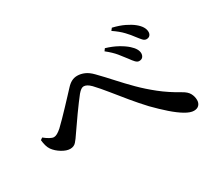

<svg xmlns="http://www.w3.org/2000/svg" viewBox="-127 -951 1254 1131"><g transform="rotate(-30 500.0 -385.0)"><path d="M873 -557Q860 -557 849 -569Q838 -581 822 -602Q807 -623 782 -649.5Q757 -676 717 -703L729 -718Q775 -707 808 -691Q841 -675 862 -658Q904 -624 904 -589Q904 -575 896 -566Q888 -557 873 -557ZM771 -467Q759 -467 747.5 -479Q736 -491 722 -511Q705 -534 682.5 -561.5Q660 -589 622 -619L633 -634Q677 -621 711.5 -602Q746 -583 768 -563Q805 -530 804 -499Q803 -485 795 -476Q787 -467 771 -467ZM904 -52Q880 -52 845.5 -72.5Q811 -93 770.5 -128.5Q730 -164 687 -208Q645 -253 605 -301.5Q565 -350 528.5 -395.5Q492 -441 459 -476Q445 -490 433.5 -496Q422 -502 412 -502Q403 -502 393.5 -495.5Q384 -489 372 -475Q360 -460 341 -434.5Q322 -409 302 -381Q282 -353 264 -326.5Q246 -300 233 -282Q216 -256 201 -239Q186 -222 161 -222Q136 -222 105.5 -240.5Q75 -259 57 -284Q48 -297 43 -314.5Q38 -332 36 -353L50 -363Q67 -349 84 -339.5Q101 -330 112 -330Q123 -330 135.5 -337Q148 -344 164 -358Q182 -375 206 -399.5Q230 -424 255 -450.5Q280 -477 301.5 -500Q323 -523 336 -537Q353 -556 371 -565.5Q389 -575 410 -575Q434 -575 458.5 -564.5Q483 -554 508 -528Q550 -485 590 -440.5Q630 -396 674.5 -351.5Q719 -307 773 -264Q827 -221 897 -182Q928 -165 939.5 -143.5Q951 -122 951 -98Q951 -78 939 -65Q927 -52 904 -52Z"/></g></svg>

Font: Noto Serif KR SemiBold
Style: Regular
Weight: 600
Designer: Ryoko NISHIZUKA 西塚涼子 (kana & ideographs); Frank Grießhammer (Latin, Greek & Cyrillic); Wenlong ZHANG 张文龙 (bopomofo); San
Foundry: Adobe
Version: Version 2.003-H1;hotconv 1.1.1;makeotfexe 2.6.0